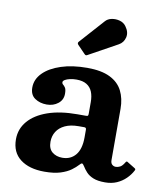

<svg xmlns="http://www.w3.org/2000/svg" viewBox="-88 -862 813 945"><g transform="rotate(10 318.5 -390.0)"><path d="M32.5 -123Q32.5 -58.2 77 -24.1Q121.5 10 197.5 10Q245.5 10 277.4 -0.1Q309.2 -10.2 329.4 -25Q349.5 -39.7 361.7 -53.5Q369.5 -62.5 374 -62Q378.5 -61.5 385.5 -50.2Q394 -36 406.8 -22.1Q419.5 -8.2 441.6 0.9Q463.8 10 500 10H500.5Q533.5 10 559.3 -1.4Q585 -12.8 604.1 -31.6Q623.3 -50.5 634.8 -72.5Q637.3 -77.5 636.5 -79.8Q635.8 -82 631.8 -84.5L594.3 -107.5Q590.8 -110.5 588 -109.5Q585.3 -108.5 582.8 -104Q572 -85.8 561 -80.1Q550 -74.5 539.5 -74.5Q529 -74.5 521.3 -81.5Q513.5 -88.5 513.5 -103.5V-359.5Q513.5 -411.2 493.9 -449.6Q474.3 -488 431.1 -509Q388 -530 318 -530Q243.7 -530 187.4 -511.6Q131 -493.2 99.2 -461.1Q67.5 -429 67.5 -388Q67.5 -351.2 92.4 -334.4Q117.2 -317.5 151.5 -317.5Q184.5 -317.5 208 -336Q231.5 -354.5 231.5 -385.5Q231.5 -406.2 225.9 -414.9Q220.3 -423.5 214.6 -427.9Q209 -432.2 209 -439.5Q209 -446 218.4 -451.6Q227.8 -457.2 243 -460.6Q258.3 -464 275.5 -464Q306.7 -464 326.2 -452.1Q345.7 -440.2 354.6 -418.5Q363.5 -396.7 363.5 -367V-309.5Q363.5 -300.5 361.2 -298.5Q359 -296.5 350.5 -296.5H309Q223 -296.5 161.1 -274.8Q99.2 -253 65.9 -214Q32.5 -175 32.5 -123ZM202 -140.5Q202 -169 216 -191.4Q230 -213.7 257.5 -226.7Q285 -239.7 325.5 -239.7H353.5Q363.5 -239.7 363.5 -229.7V-191Q363.5 -132.3 338.9 -102.5Q314.3 -72.8 272.5 -72.8Q242.5 -72.8 222.3 -89.1Q202 -105.5 202 -140.5ZM291.3 -595.5Q296 -590.2 299.4 -589.9Q302.8 -589.5 308.8 -593.2L449.8 -671Q473.3 -683.8 479.8 -710.5Q486.3 -737.3 465.8 -765Q454.5 -780.8 434.3 -786.4Q414 -792 394 -788Q374 -784 362.3 -770.5L254.8 -650.5Q246.3 -642.3 254.5 -633.5Z"/></g></svg>

Font: Besley
Style: Regular
Weight: 400
Designer: Owen Earl
Foundry: indestructible type*
Version: Version 4.000